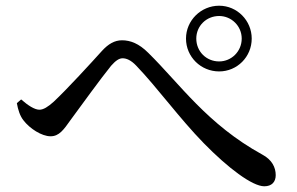

<svg xmlns="http://www.w3.org/2000/svg" viewBox="-20 -712 1040 672"><path d="M747 -462C810 -462 861 -513 861 -577C861 -640 810 -692 747 -692C683 -692 631 -640 631 -577C631 -513 683 -462 747 -462ZM905 -60C931 -60 945 -75 945 -99C945 -126 932 -153 898 -171C705 -277 609 -419 499 -527C466 -560 436 -571 407 -571C381 -571 359 -558 337 -534C301 -494 215 -400 168 -356C148 -338 132 -328 118 -328C101 -328 78 -343 54 -364L39 -351C43 -328 50 -306 62 -291C84 -262 126 -235 157 -235C187 -235 203 -258 227 -292C263 -341 334 -439 369 -482C385 -500 397 -508 409 -508C422 -508 438 -502 457 -482C530 -406 608 -298 693 -211C778 -124 863 -60 905 -60ZM747 -497C702 -497 667 -532 667 -577C667 -621 702 -656 747 -656C790 -656 826 -621 826 -577C826 -532 790 -497 747 -497Z"/></svg>

Font: Source Han Serif SC Medium
Style: Regular
Weight: 500
Designer: Ryoko NISHIZUKA 西塚涼子 (kana & ideographs); Frank Grießhammer (Latin, Greek & Cyrillic); Wenlong ZHANG 张文龙 (bopomofo); San
Foundry: Adobe
Version: Version 2.003;hotconv 1.1.1;makeotfexe 2.6.0